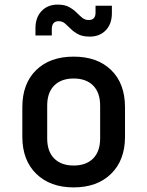

<svg xmlns="http://www.w3.org/2000/svg" viewBox="-20 -805 640 834"><path d="M300 9Q198 9 137.5 -50Q77 -109 77 -211V-339Q77 -442 137 -500.5Q197 -559 300 -559Q403 -559 463 -500.5Q523 -442 523 -339V-211Q523 -109 462.5 -50Q402 9 300 9ZM300 -86Q354 -86 384.5 -116.5Q415 -147 415 -204V-346Q415 -403 384.5 -433.5Q354 -464 300 -464Q246 -464 215.5 -433.5Q185 -403 185 -346V-204Q185 -147 215.5 -116.5Q246 -86 300 -86ZM370 -646Q339 -646 320 -656Q301 -666 288 -679Q275 -692 263 -702.5Q251 -713 235 -713Q205 -713 205 -678V-651H134V-682Q134 -729 160.5 -757Q187 -785 230 -785Q261 -785 280 -774.5Q299 -764 312 -751Q325 -738 337 -728Q349 -718 365 -718Q395 -718 395 -750V-780H466V-748Q466 -701 439.5 -673.5Q413 -646 370 -646Z"/></svg>

Font: JetBrains Mono SemiBold
Style: Regular
Weight: 472
Monospace: yes
Designer: Philipp Nurullin, Konstantin Bulenkov
Foundry: JetBrains
Version: Version 2.305; ttfautohint (v1.8.4.7-5d5b)